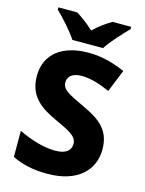

<svg xmlns="http://www.w3.org/2000/svg" viewBox="-137 -1063 836 1104"><g transform="rotate(15 281.5 -511.5)"><path d="M196 -822H378C407 -867 468 -933 503 -968V-982H392C357 -961 320 -935 286 -902C251 -935 217 -960 182 -982H70V-968C108 -932 167 -867 196 -822ZM526 -258C526 -369 464 -420 357 -469C259 -515 220 -533 220 -576C220 -611 247 -636 301 -636C353 -636 407 -620 471 -592L525 -725C458 -754 389 -775 306 -775C152 -775 52 -702 52 -569C52 -442 139 -392 223 -353C309 -313 357 -292 357 -246C357 -208 330 -181 264 -181C195 -181 117 -206 45 -240V-85C108 -55 170 -41 255 -41C436 -41 526 -135 526 -258Z"/></g></svg>

Font: Noto Sans Tamil UI ExtraBold
Style: Regular
Weight: 800
Designer: Jelle Bosma - Monotype Design Team
Foundry: Monotype Imaging Inc.
Version: Version 2.004